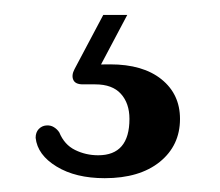

<svg xmlns="http://www.w3.org/2000/svg" viewBox="-20 -26 303 264"><path d="M122 -5.5H155L114.5 71L94.5 65Q102 63.5 111 63Q120 62.5 131.5 62.5Q176.5 62.5 202 83Q227.5 103.5 227.5 137.5Q227.5 174 199.8 196.5Q172 219 124 219Q84 219 57.8 203Q31.5 187 29 163.5Q29 156 33.2 151.5Q37.5 147 43.5 146.5Q49.5 146 54 148.8Q58.5 151.5 61.5 156Q68.5 173 83.2 180.2Q98 187.5 115 187.5Q158 187.5 158 137.5Q158 116 146.2 103Q134.5 90 111 90H94Q83.5 90 80.8 83.8Q78 77.5 82.5 69Z"/></svg>

Font: Fraunces 12pt
Style: Regular
Weight: 400
Version: Version 1.000;[b76b70a41]